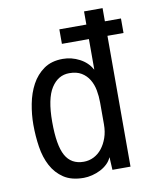

<svg xmlns="http://www.w3.org/2000/svg" viewBox="-82 -788 672 847"><g transform="rotate(-10 254.0 -364.5)"><path d="M353 -318Q353 -346 348 -373Q343 -400 330 -421.5Q317 -443 295.5 -456Q274 -469 241 -469Q191 -469 160.5 -421.5Q130 -374 130 -270Q130 -165 155.5 -119Q181 -73 237 -73Q261 -73 282 -83.5Q303 -94 318.5 -113.5Q334 -133 343.5 -160Q353 -187 353 -220ZM224 -536Q263 -536 298.5 -517.5Q334 -499 352 -466H353V-726H436V-16H355L352 -72H351Q345 -57 331.5 -44Q318 -31 300.5 -22Q283 -13 263 -8Q243 -3 225 -3Q170 -3 135.5 -26Q101 -49 81 -86.5Q61 -124 53.5 -172.5Q46 -221 46 -273Q46 -318 55 -365Q64 -412 84.5 -450Q105 -488 139 -512Q173 -536 224 -536ZM508 -602H232V-667H508Z"/></g></svg>

Font: D2Coding
Style: Regular
Weight: 400
Monospace: yes
Designer: Yong-Rak Park; Jeong-Hwan Yoon; Sang-Min Lee;
Foundry: NHN Corporation
Version: Version 1.3.2; Build 20180524